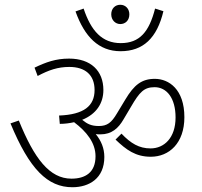

<svg xmlns="http://www.w3.org/2000/svg" viewBox="-20 -878 850 806"><path d="M447 -818C447 -793 465 -777 485 -777C506 -777 523 -792 523 -818C523 -841 507 -858 485 -858C463 -858 447 -842 447 -818ZM666 -831 631 -842C606 -744 566 -697 487 -697C408 -697 362 -749 331 -842L297 -830C335 -724 394 -663 486 -663C581 -663 639 -718 666 -831ZM418 -219C418 -255 405 -287 382 -315C388 -314 395 -314 402 -314C449 -314 477 -340 498 -376L530 -430C566 -492 585 -512 629 -512C680 -512 717 -466 717 -385C717 -299 669 -255 612 -255C564 -255 529 -276 490 -317L465 -292C510 -249 549 -220 613 -220C690 -220 754 -277 754 -386C754 -503 689 -547 630 -547C575 -547 543 -522 506 -460L471 -402C448 -363 430 -349 395 -349C364 -349 347 -357 325 -375C384 -399 414 -444 414 -500C414 -581 361 -632 270 -632C214 -632 173 -617 125 -594L138 -559C185 -584 223 -597 271 -597C337 -597 377 -564 377 -500C377 -433 332 -397 228 -393L231 -358C253 -358 273 -361 291 -365C344 -325 381 -278 381 -222C381 -153 337 -128 280 -128C188 -128 124 -212 59 -372L24 -360C104 -167 180 -92 284 -92C354 -92 418 -129 418 -219Z"/></svg>

Font: Noto Sans ExtraLight
Style: Italic
Weight: 200
Italic angle: -12°
Designer: Monotype Design Team
Foundry: Monotype Imaging Inc.
Version: Version 2.013